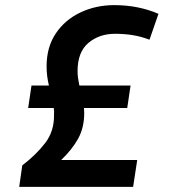

<svg xmlns="http://www.w3.org/2000/svg" viewBox="-20 -730 664 750"><path d="M55 0 67 -84Q122 -126 157 -172Q192 -218 191 -281Q192 -294 190 -308H90L103 -396H171Q167 -413 164.5 -431.5Q162 -450 162 -471Q162 -546 198 -599.5Q234 -653 294.5 -681.5Q355 -710 426 -710Q520 -710 599 -676L564 -575Q529 -588 497 -593Q465 -598 429 -598Q368 -598 325.5 -562.5Q283 -527 283 -452Q283 -438 285 -424Q287 -410 290 -396H490L477 -308H308Q309 -298 309 -289Q309 -231 285 -188Q261 -145 219 -105H516L500 0Z"/></svg>

Font: Georama SemiBold
Style: Italic
Weight: 600
Italic angle: -9°
Designer: Jean-Baptiste Levee
Foundry: Production Type
Version: Version 1.000